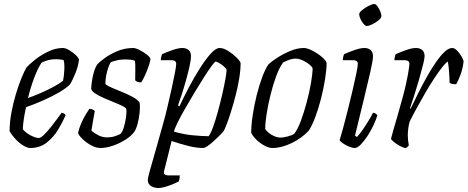

<svg xmlns="http://www.w3.org/2000/svg" viewBox="-20 -740 2338 960"><path d="M131 0Q117 0 97 -12Q77 -24 58.5 -43.5Q40 -63 28 -84Q28 -128 37 -176.5Q46 -225 59.5 -270Q73 -315 87.5 -350Q102 -385 112 -402Q125 -417 153.5 -440Q182 -463 219.5 -481.5Q257 -500 294 -500Q308 -500 326.5 -489Q345 -478 359.5 -464Q374 -450 375 -441Q371 -408 356.5 -372.5Q342 -337 329 -317Q311 -299 276 -278.5Q241 -258 197 -238.5Q153 -219 110 -204Q96 -139 94 -95Q100 -85 114.5 -74.5Q129 -64 146 -57Q163 -50 174 -50Q184 -50 201.5 -67.5Q219 -85 237.5 -108.5Q256 -132 270 -151.5Q284 -171 288 -176Q302 -175 308 -164Q294 -131 271 -92.5Q248 -54 213.5 -27Q179 0 131 0ZM120 -250Q169 -267 218.5 -291Q268 -315 295 -336Q296 -342 298 -353Q300 -364 300 -371Q302 -391 302 -408.5Q302 -426 298 -440Q288 -442 278 -443Q268 -444 259 -444Q239 -444 221.5 -439.5Q204 -435 188 -427Q169 -399 151 -351Q133 -303 120 -250Z M482 0Q460 0 435.5 -13.5Q411 -27 392.5 -45Q374 -63 370 -75Q376 -101 387 -125.5Q398 -150 409.5 -169Q421 -188 427 -196Q444 -195 454 -185Q451 -168 446 -140.5Q441 -113 437 -87Q451 -74 472 -63.5Q493 -53 516 -53Q536 -53 553 -58.5Q570 -64 582 -70Q592 -79 599.5 -104.5Q607 -130 610.5 -156.5Q614 -183 611 -196Q609 -202 591.5 -210.5Q574 -219 549 -229Q524 -239 499 -250Q474 -261 456.5 -272.5Q439 -284 436 -295Q436 -306 439 -329.5Q442 -353 449 -378Q456 -403 467 -419Q477 -430 503.5 -449.5Q530 -469 567 -484.5Q604 -500 646 -500Q658 -500 678.5 -489.5Q699 -479 715.5 -466Q732 -453 732 -444Q732 -436 724.5 -413Q717 -390 706 -365.5Q695 -341 686 -328Q675 -328 667.5 -331Q660 -334 656 -338Q656 -361 656.5 -390Q657 -419 655 -436Q646 -440 633 -441.5Q620 -443 608 -443Q582 -443 561 -437.5Q540 -432 534 -429Q524 -414 515.5 -382.5Q507 -351 507 -320Q516 -311 540 -301Q564 -291 592 -279.5Q620 -268 644 -255Q668 -242 678 -227Q681 -205 678 -176Q675 -147 668 -121Q661 -95 651 -80Q635 -59 605.5 -40.5Q576 -22 543 -11Q510 0 482 0Z M771 200Q752 200 735.5 190.5Q719 181 719 159Q719 150 730 110.5Q741 71 759 9Q777 -53 798 -130Q807 -162 817.5 -206.5Q828 -251 838 -296Q848 -341 854.5 -375Q861 -409 861 -421Q861 -439 837 -439H784Q784 -446 786 -455Q788 -464 790 -469Q815 -480 843.5 -490Q872 -500 892 -500Q911 -500 923 -490Q935 -480 935 -458Q935 -442 927.5 -408Q920 -374 909 -335Q898 -296 887 -262.5Q876 -229 870 -213L877 -208Q897 -251 923.5 -301.5Q950 -352 978.5 -397Q1007 -442 1033 -471Q1059 -500 1078 -500Q1098 -500 1121.5 -485Q1145 -470 1163 -452Q1181 -434 1183 -425Q1183 -388 1175.5 -344Q1168 -300 1156.5 -256.5Q1145 -213 1133 -175.5Q1121 -138 1111.5 -114Q1102 -90 1099 -86Q1094 -79 1080.5 -65Q1067 -51 1050.5 -36Q1034 -21 1019 -10.5Q1004 0 995 0Q962 0 920.5 -10.5Q879 -21 838 -35L801 113Q797 127 803.5 132Q810 137 820 137H879Q879 154 874 167Q852 179 821.5 189.5Q791 200 771 200ZM1023 -59Q1033 -71 1045 -104Q1057 -137 1069 -180.5Q1081 -224 1091 -267.5Q1101 -311 1107 -344.5Q1113 -378 1113 -391Q1109 -400 1097.5 -409.5Q1086 -419 1075 -425.5Q1064 -432 1058 -432Q1054 -432 1037.5 -409.5Q1021 -387 998.5 -351.5Q976 -316 951 -274.5Q926 -233 903.5 -193.5Q881 -154 866.5 -124Q852 -94 850 -82Q897 -68 944.5 -63.5Q992 -59 1023 -59Z M1342 0Q1324 0 1302 -12Q1280 -24 1262 -41.5Q1244 -59 1236 -76Q1236 -114 1243.5 -164Q1251 -214 1263.5 -264Q1276 -314 1291.5 -355.5Q1307 -397 1323 -419Q1338 -433 1367.5 -452Q1397 -471 1432 -485.5Q1467 -500 1499 -500Q1516 -500 1541.5 -487Q1567 -474 1588 -456.5Q1609 -439 1613 -426Q1613 -392 1605.5 -345Q1598 -298 1585.5 -248.5Q1573 -199 1557 -156Q1541 -113 1524 -87Q1490 -50 1439 -25Q1388 0 1342 0ZM1383 -52Q1396 -52 1417.5 -57.5Q1439 -63 1451 -71Q1468 -92 1484 -135Q1500 -178 1513.5 -228.5Q1527 -279 1535 -325.5Q1543 -372 1543 -400Q1532 -417 1505.5 -432Q1479 -447 1458 -447Q1444 -447 1427.5 -441.5Q1411 -436 1396 -428Q1377 -403 1361 -359.5Q1345 -316 1332.5 -265.5Q1320 -215 1313 -169.5Q1306 -124 1306 -95Q1318 -77 1340.5 -64.5Q1363 -52 1383 -52Z M1753 0Q1742 0 1725 -7Q1708 -14 1694.5 -23.5Q1681 -33 1678 -39Q1684 -57 1695 -97.5Q1706 -138 1718.5 -188Q1731 -238 1742.5 -286.5Q1754 -335 1761.5 -372Q1769 -409 1769 -421Q1769 -439 1745 -439H1694Q1694 -446 1696 -455Q1698 -464 1700 -469Q1725 -480 1753.5 -490Q1782 -500 1802 -500Q1821 -500 1833 -490Q1845 -480 1845 -458Q1845 -440 1832 -382Q1819 -324 1798.5 -240.5Q1778 -157 1755 -62L1765 -55Q1774 -64 1789 -85Q1804 -106 1819.5 -131Q1835 -156 1845 -176Q1853 -176 1858.5 -172Q1864 -168 1867 -164Q1861 -143 1848 -115Q1835 -87 1818 -61Q1801 -35 1784 -17.5Q1767 0 1753 0ZM1814 -610Q1807 -610 1798 -620.5Q1789 -631 1782.5 -645Q1776 -659 1776 -669Q1776 -678 1791 -690Q1806 -702 1824 -711Q1842 -720 1851 -720Q1859 -720 1867 -709Q1875 -698 1881 -684Q1887 -670 1887 -660Q1887 -650 1873 -638.5Q1859 -627 1841.5 -618.5Q1824 -610 1814 -610Z M2009 0Q1999 0 1982.5 -8.5Q1966 -17 1952 -28Q1938 -39 1935 -46Q1938 -59 1947 -90.5Q1956 -122 1969 -166Q1982 -210 1995 -259Q2004 -292 2011.5 -327Q2019 -362 2023 -388Q2027 -414 2027 -421Q2027 -439 2003 -439H1952Q1952 -446 1954 -455Q1956 -464 1958 -469Q1983 -480 2011.5 -490Q2040 -500 2060 -500Q2079 -500 2091 -490Q2103 -480 2103 -458Q2103 -447 2095 -415.5Q2087 -384 2075.5 -343.5Q2064 -303 2051.5 -264Q2039 -225 2030 -199L2033 -196Q2049 -230 2069.5 -271Q2090 -312 2112.5 -352.5Q2135 -393 2158 -426.5Q2181 -460 2202 -480Q2223 -500 2241 -500Q2253 -500 2266 -486.5Q2279 -473 2288 -457Q2297 -441 2298 -434Q2294 -398 2283.5 -369Q2273 -340 2261 -319Q2240 -318 2228 -326Q2228 -334 2227 -354.5Q2226 -375 2224 -397Q2222 -419 2219 -432Q2209 -427 2191 -404Q2173 -381 2150.5 -347Q2128 -313 2105.5 -274Q2083 -235 2062.5 -197.5Q2042 -160 2028 -131Q2019 -98 2019 -62Q2019 -39 2024 -14Q2023 -11 2019 -7Q2015 -3 2009 0Z"/></svg>

Font: Texturina 72pt 72pt Light
Style: Italic
Weight: 300
Italic angle: -11°
Designer: Guillermo Torres Carreño
Foundry: Omnibus-Type
Version: Version 1.002; ttfautohint (v1.8.3)